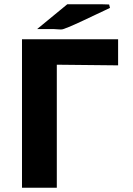

<svg xmlns="http://www.w3.org/2000/svg" viewBox="-20 -879 621 899"><path d="M154 -743 295 -859H376H457Q462 -859 474 -858.5Q486 -858 491 -858L495 -842Q474 -832 431.5 -812Q389 -792 368 -782Q323 -761 302 -752.5Q281 -744 274 -742Q267 -740 253.5 -741.5Q240 -743 230 -743ZM83 0V-695H533V-573L246 -576V0Z"/></svg>

Font: Coval
Style: Black
Weight: 1000
Foundry: Context Ltd
Version: Version 001.000